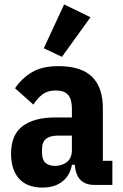

<svg xmlns="http://www.w3.org/2000/svg" viewBox="-20 -836 556 868"><path d="M407 0Q325 0 318 -91H305Q297 -43 262 -15.5Q227 12 173 12Q102 12 66 -28.5Q30 -69 30 -141Q30 -227 82.5 -266Q135 -305 229 -305H305V-346Q305 -387 288 -407Q271 -427 231 -427Q196 -427 172.5 -409.5Q149 -392 131 -363L48 -437Q80 -484 126 -510.5Q172 -537 244 -537Q347 -537 396 -489Q445 -441 445 -346V-109H488V0ZM229 -86Q260 -86 282.5 -103.5Q305 -121 305 -158V-223H242Q170 -223 170 -163V-144Q170 -114 185.5 -100Q201 -86 229 -86ZM260 -579 178 -618 270 -816 389 -758Z"/></svg>

Font: IBM Plex Sans Cond
Style: Bold
Weight: 700
Width: 3
Designer: Mike Abbink, Paul van der Laan, Pieter van Rosmalen
Foundry: Bold Monday
Version: Version 1.3